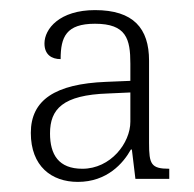

<svg xmlns="http://www.w3.org/2000/svg" viewBox="-20 -740 384 380"><path d="M134 -380C192 -380 224 -417 239 -444H241L248 -386H315V-406C279 -406 275 -415 275 -457V-620C275 -684 244 -720 168 -720C98 -720 68 -683 68 -654C68 -632 82 -623 100 -623C100 -667 111 -693 168 -693C230 -693 238 -663 238 -614V-580L190 -578C89 -574 41 -542 41 -477C41 -411 82 -380 134 -380ZM143 -406C96 -406 79 -434 79 -476C79 -524 104 -552 194 -555L238 -557V-499C238 -457 199 -406 143 -406Z"/></svg>

Font: Noto Serif Gurmukhi ExtraLight
Style: Regular
Weight: 200
Designer: Vaibhav Singh and the Monotype Design Team
Foundry: Monotype Imaging Inc.
Version: Version 2.004